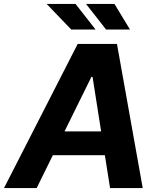

<svg xmlns="http://www.w3.org/2000/svg" viewBox="-42 -949 810 969"><path d="M143.1 0H-21.7L350.1 -727.3H548.3L678.3 0H513.5L487.2 -165.8H224.8ZM283.7 -285.9H468.4L425.1 -561.1H419.4ZM440.3 -800.1H317.5L193.2 -929.3H339.1ZM614 -800.1H493.3L392 -929.3H535.5Z"/></svg>

Font: Inter UI
Style: Bold Italic
Weight: 700
Italic angle: 9.39999°
Designer: Rasmus Andersson
Foundry: rsms
Version: 3.2;8d6f07862